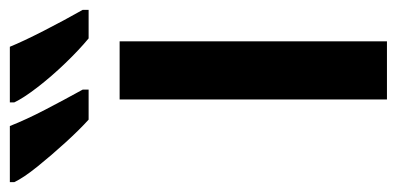

<svg xmlns="http://www.w3.org/2000/svg" viewBox="-334 -578 806 390"><g transform="rotate(-90 69.0 -383.0)"><path d="M180 0H62V-543H180ZM169 -766Q180 -739 201.5 -697Q223 -655 244 -618V-606H186Q163 -625 136 -653Q109 -681 87 -709.5Q65 -738 56 -757V-766ZM8 -766Q21 -733 41 -694.5Q61 -656 82 -618V-606H21Q1 -624 -25 -652.5Q-51 -681 -74 -709.5Q-97 -738 -106 -757V-766Z"/></g></svg>

Font: Avrile Sans Condensed SemiBold
Style: Regular
Weight: 600
Width: 3
Designer: Monotype Design Team
Foundry: Monotype Imaging Inc.
Version: Version 2.001;September 10, 2019;FontCreator 11.5.0.2425 64-